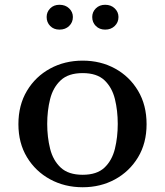

<svg xmlns="http://www.w3.org/2000/svg" viewBox="-20 -769 691 804"><path d="M593.8 -249Q593.8 -169.4 557.9 -110.1Q522 -50.8 461.4 -17.8Q400.9 15.1 326.2 15.1Q251 15.1 189.9 -18.1Q128.9 -51.3 93 -110.6Q57.1 -169.9 57.1 -249Q57.1 -329.1 93 -388.9Q128.9 -448.7 189.9 -481.9Q251 -515.1 326.2 -515.1Q401.4 -515.1 461.9 -481.9Q522.5 -448.7 558.1 -388.9Q593.8 -329.1 593.8 -249ZM177.7 -250Q177.7 -194.8 189.9 -146Q202.1 -97.2 234.4 -67.1Q266.6 -37.1 326.2 -37.1Q385.7 -37.1 417.5 -67.1Q449.2 -97.2 461.2 -146Q473.1 -194.8 473.1 -250Q473.1 -305.7 461.2 -354.2Q449.2 -402.8 417.5 -432.9Q385.7 -462.9 326.2 -462.9Q266.6 -462.9 234.4 -432.9Q202.1 -402.8 189.9 -354.2Q177.7 -305.7 177.7 -250ZM229 -749Q253.9 -749 269.5 -733.9Q285.2 -718.8 285.2 -697.8Q285.2 -675.3 269.5 -660.2Q253.9 -645 229 -645Q205.1 -645 190.2 -660.2Q175.3 -675.3 175.3 -697.8Q175.3 -718.8 190.2 -733.9Q205.1 -749 229 -749ZM420.4 -749Q444.8 -749 460.4 -733.9Q476.1 -718.8 476.1 -697.8Q476.1 -675.3 460.4 -660.2Q444.8 -645 420.4 -645Q396.5 -645 381.3 -660.2Q366.2 -675.3 366.2 -697.8Q366.2 -718.8 381.3 -733.9Q396.5 -749 420.4 -749Z"/></svg>

Font: Artifika
Style: Regular
Weight: 400
Designer: Yulya Zhdanova, Ivan Petrov | Cyreal.org
Foundry: Cyreal.org
Version: Version 1.102; ttfautohint (v1.8.4.7-5d5b)